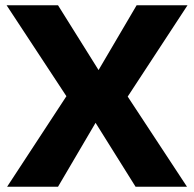

<svg xmlns="http://www.w3.org/2000/svg" viewBox="-20 -708 736 728"><path d="M200 0H7L252 -374L310 -368L498 -688H691L446 -314L388 -320ZM494 0 295 -318 251 -314 5 -688H200L399 -370L443 -374L689 0Z"/></svg>

Font: Roundo Variable
Style: Regular
Weight: 200
Designer: Shiva Nallaperumal
Foundry: Indian Type Foundry
Version: Version 2.000